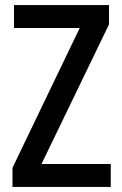

<svg xmlns="http://www.w3.org/2000/svg" viewBox="-20 -734 480 754"><path d="M415 0H29V-75L293 -624H35V-714H408V-638L143 -90H415Z"/></svg>

Font: Noto Sans Lao Condensed Medium
Style: Regular
Weight: 500
Width: 3
Designer: Monotype Design Team
Foundry: Monotype Imaging Inc.
Version: Version 2.003; ttfautohint (v1.8.4.7-5d5b)